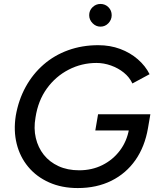

<svg xmlns="http://www.w3.org/2000/svg" viewBox="-20 -941 796 973"><path d="M374 12Q293 12 229 -16.5Q165 -45 123 -95.5Q81 -146 64.5 -212.5Q48 -279 60 -355Q74 -435 110 -500.5Q146 -566 200.5 -613.5Q255 -661 325.5 -686.5Q396 -712 478 -712Q538 -712 589 -693Q640 -674 678.5 -640.5Q717 -607 738 -565L651 -518Q636 -550 607.5 -573Q579 -596 542.5 -609Q506 -622 469 -622Q394 -622 328 -588Q262 -554 217.5 -492.5Q173 -431 160 -346Q150 -290 161.5 -241.5Q173 -193 202 -156.5Q231 -120 276.5 -99Q322 -78 381 -78Q446 -78 499 -104.5Q552 -131 587.5 -178Q623 -225 634 -287L730 -292Q714 -198 666.5 -130Q619 -62 544.5 -25Q470 12 374 12ZM463 -280 477 -362H742L730 -292L678 -280ZM489 -806Q466 -806 449 -823.5Q432 -841 432 -864Q432 -888 449 -904.5Q466 -921 489 -921Q513 -921 529.5 -904.5Q546 -888 546 -864Q546 -841 529.5 -823.5Q513 -806 489 -806Z"/></svg>

Font: Figtree Light Medium
Style: Italic
Weight: 500
Italic angle: -9.5°
Version: Version 2.000